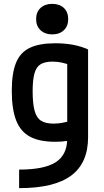

<svg xmlns="http://www.w3.org/2000/svg" viewBox="-20 -754 540 994"><path d="M79 124Q210 124 269 85.5Q328 47 328 -37V-471L354 -413Q324 -425 300 -430Q276 -435 252 -435Q213 -435 190.5 -421.5Q168 -408 158.5 -374.5Q149 -341 149 -282Q149 -218 159 -181Q169 -144 192.5 -129Q216 -114 258 -114Q281 -114 304 -118.5Q327 -123 357 -131L384 -35Q358 -29 329 -24.5Q300 -20 266 -20Q184 -20 135 -46.5Q86 -73 63.5 -131Q41 -189 41 -284Q41 -375 63 -429Q85 -483 134.5 -506.5Q184 -530 266 -530Q366 -530 436 -498V-44Q436 90 348.5 155Q261 220 79 220ZM250 -576Q213 -576 190 -597.5Q167 -619 167 -655Q167 -692 190 -713Q213 -734 250 -734Q288 -734 310.5 -713Q333 -692 333 -655Q333 -619 310.5 -597.5Q288 -576 250 -576Z"/></svg>

Font: M PLUS Code Latin Medium
Style: Regular
Weight: 500
Designer: Coji Morishita
Foundry: UNDERFOREST DESIGN
Version: Version 1.002; ttfautohint (v1.8.3)